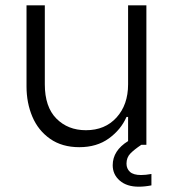

<svg xmlns="http://www.w3.org/2000/svg" viewBox="-20 -546 645 724"><path d="M551 110V153Q526 158 503 158Q458 158 431.5 135Q405 112 405 77Q405 22 463 -14V-105H457Q436 -57 390.5 -24Q345 9 279 9Q214 9 169 -22.5Q124 -54 102 -106Q80 -158 80 -220V-526H149V-228Q149 -143 192.5 -99Q236 -55 304 -55Q376 -55 419.5 -103Q463 -151 463 -228V-526H532V0H513Q486 18 471.5 33Q457 48 457 71Q457 90 470 102Q483 114 512 114Q529 114 551 110Z"/></svg>

Font: Be Vietnam Light
Style: Regular
Weight: 300
Designer: Gabriel Lam
Foundry: TypeRant
Version: Version 4.000